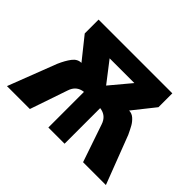

<svg xmlns="http://www.w3.org/2000/svg" viewBox="-115 -706 892 892"><g transform="rotate(45 331.0 -260.0)"><path d="M656 0H506L443 -184.5Q429 -228.5 384.5 -234V0H278V-234Q233.5 -229 219.5 -184.5L156.5 0H6L98 -238.5Q113.5 -274 131.2 -297.5Q149 -321 174.5 -321L88.5 -428.5V-519.5H573V-428.5L487.5 -321Q506 -321 520.8 -307.8Q535.5 -294.5 544.5 -278.2Q553.5 -262 564.5 -238.5ZM330 -327.5 414.5 -428.5H252Z"/></g></svg>

Font: Acari Sans
Style: Bold
Weight: 700
Designer: Alfredo Marco Pradil and Stefan Peev (font) & Cristiano Sobral (main changes)
Foundry: Alfredo Marco Pradil and Stefan Peev (font) & Cristiano Sobral (main changes)
Version: Version 1.063; ttfautohint (v1.8.3)